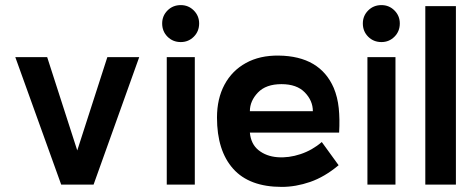

<svg xmlns="http://www.w3.org/2000/svg" viewBox="-20 -724 1858 753"><path d="M526 -500 347 0H220L40 -500H165L283 -134L401 -500Z M689 -559Q658 -559 637 -580Q616 -601 616 -632Q616 -662 637 -683Q658 -704 689 -704Q719 -704 740 -683Q761 -662 761 -632Q761 -601 740 -580Q719 -559 689 -559ZM744 0H634V-500H744Z M1310 -204H960Q964 -159 994 -135Q1024 -111 1068 -107.5Q1112 -104 1158.5 -119.5Q1205 -135 1242 -167L1308 -76Q1253 -30 1196.5 -10.5Q1140 9 1085 9Q958 9 894.5 -62Q831 -133 831 -263Q831 -337 860.5 -392Q890 -447 944.5 -477Q999 -507 1073 -506Q1235 -504 1289 -379Q1304 -343 1308.5 -300Q1313 -257 1310 -204ZM1084 -394Q1023 -394 991.5 -361Q960 -328 960 -288H1207Q1207 -329 1175.5 -361.5Q1144 -394 1084 -394Z M1476 -559Q1445 -559 1424 -580Q1403 -601 1403 -632Q1403 -662 1424 -683Q1445 -704 1476 -704Q1506 -704 1527 -683Q1548 -662 1548 -632Q1548 -601 1527 -580Q1506 -559 1476 -559ZM1531 0H1421V-500H1531Z M1768 0H1648V-700H1768Z"/></svg>

Font: Kulim Park
Style: Bold
Weight: 700
Designer: Noponies / Dale Sattler
Foundry: Noponies
Version: Version 1.000; ttfautohint (v1.8.3)